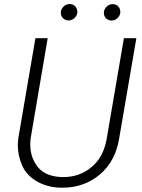

<svg xmlns="http://www.w3.org/2000/svg" viewBox="-20 -895 683 926"><path d="M273.4 -835.4C273.4 -834.5 273.4 -833.5 273.4 -832.5C273.4 -812.5 289.1 -796.4 311 -796.4C333 -796.4 351.6 -815.4 353 -835.4C353 -836.4 353 -837.4 353 -838.4C353 -858.4 337.9 -875.5 316.4 -875.5C315.9 -875.5 315.4 -875.5 314.9 -875.5C304.7 -875.5 295.4 -871.6 287.1 -863.8C278.8 -856 273.9 -846.7 273.4 -835.4ZM481 -835C481 -834 481 -833 481 -832C481 -812 496.6 -795.9 518.6 -795.9C540 -796.4 558.6 -813.5 560.1 -835C560.1 -836.4 560.1 -837.4 560.1 -838.9C560.1 -858.4 545.4 -875 523.9 -875C523.4 -875 522.9 -875 522.5 -875C512.2 -875 502.9 -871.1 494.6 -863.3C486.3 -855.5 481.4 -846.2 481 -835ZM577.6 -710.9 493.7 -220.7C482.9 -163.6 458.5 -119.1 419.9 -87.9C381.8 -56.6 337.4 -41 286.6 -41C283.7 -41 280.3 -41 277.3 -41C225.1 -43 186.5 -59.1 162.1 -89.8C138.2 -120.6 126 -155.8 126 -196.3C126 -206.5 126.5 -217.3 127.9 -228.5L210 -710.9H150.9L68.4 -229C66.9 -216.8 65.9 -205.1 65.9 -193.8C65.9 -162.1 72.8 -130.9 85.9 -99.1C99.1 -67.4 122.1 -41.5 155.8 -21.5C189 -1.5 228.5 9.3 274.4 10.3C276.4 10.3 278.8 10.3 280.8 10.3C351.1 10.3 411.6 -11.2 461.9 -53.7C512.2 -96.2 543.5 -155.3 555.2 -230L637.7 -710.9Z"/></svg>

Font: Roboto Light
Style: Italic
Weight: 300
Italic angle: -12°
Designer: Google
Version: Version 2.137; 2017